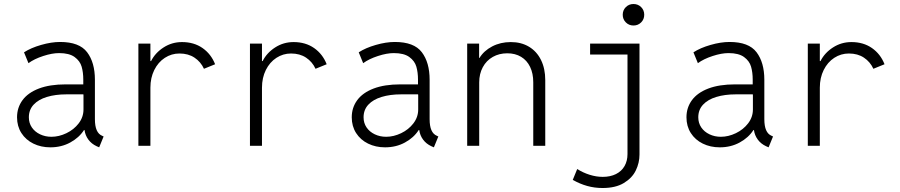

<svg xmlns="http://www.w3.org/2000/svg" viewBox="-20 -735 4540 968"><path d="M65.9 -143.6Q65.9 -192.4 93.5 -230Q121.1 -267.6 176 -288.6Q231 -309.6 311 -309.6H399.9V-333.5Q399.9 -370.1 391.6 -398.9Q383.3 -427.7 356.2 -447.5Q329.1 -467.3 277.8 -467.3Q242.7 -467.3 197.8 -452.6Q152.8 -438 123.5 -416.5L101.1 -471.2Q135.7 -493.7 187.3 -508.5Q238.8 -523.4 283.2 -523.4Q379.9 -523.4 419.2 -471.7Q458.5 -419.9 458.5 -333V-134.3Q458.5 -99.6 467.5 -78.9Q476.6 -58.1 495.1 -50.3L502.4 -46.9L480 7.8L466.8 2Q441.4 -9.8 425.5 -31.2Q409.7 -52.7 406.2 -79.1H403.3Q378.9 -41 334.2 -16.6Q289.6 7.8 233.9 7.8Q186.5 7.8 148.2 -11Q109.9 -29.8 87.9 -64.2Q65.9 -98.6 65.9 -143.6ZM239.3 -45.4Q277.3 -45.4 314.9 -63.5Q352.5 -81.5 376.7 -113Q400.9 -144.5 400.9 -183.1V-253.9L400.4 -259.3H314Q259.3 -259.3 216.6 -246.3Q173.8 -233.4 149.7 -207.5Q125.5 -181.6 125.5 -143.6Q125.5 -114.7 140.6 -92.5Q155.8 -70.3 181.9 -57.9Q208 -45.4 239.3 -45.4Z M677.7 -515.1H738.3V-427.2H741.7Q762.7 -468.8 804.7 -495.8Q846.7 -522.9 897.5 -522.9Q958 -522.9 1001.2 -492.7Q1044.4 -462.4 1064.5 -411.1L1008.3 -388.2Q992.2 -423.3 960.7 -444.3Q929.2 -465.3 884.8 -465.3Q844.7 -465.3 811 -443.4Q777.3 -421.4 757.8 -382.1Q738.3 -342.8 738.3 -293V0H677.7Z M1240.2 -515.1H1300.8V-427.2H1304.2Q1325.2 -468.8 1367.2 -495.8Q1409.2 -522.9 1460 -522.9Q1520.5 -522.9 1563.7 -492.7Q1606.9 -462.4 1627 -411.1L1570.8 -388.2Q1554.7 -423.3 1523.2 -444.3Q1491.7 -465.3 1447.3 -465.3Q1407.2 -465.3 1373.5 -443.4Q1339.8 -421.4 1320.3 -382.1Q1300.8 -342.8 1300.8 -293V0H1240.2Z M1753.4 -143.6Q1753.4 -192.4 1781 -230Q1808.6 -267.6 1863.5 -288.6Q1918.5 -309.6 1998.5 -309.6H2087.4V-333.5Q2087.4 -370.1 2079.1 -398.9Q2070.8 -427.7 2043.7 -447.5Q2016.6 -467.3 1965.3 -467.3Q1930.2 -467.3 1885.3 -452.6Q1840.3 -438 1811 -416.5L1788.6 -471.2Q1823.2 -493.7 1874.8 -508.5Q1926.3 -523.4 1970.7 -523.4Q2067.4 -523.4 2106.7 -471.7Q2146 -419.9 2146 -333V-134.3Q2146 -99.6 2155 -78.9Q2164.1 -58.1 2182.6 -50.3L2189.9 -46.9L2167.5 7.8L2154.3 2Q2128.9 -9.8 2113 -31.2Q2097.2 -52.7 2093.8 -79.1H2090.8Q2066.4 -41 2021.7 -16.6Q1977.1 7.8 1921.4 7.8Q1874 7.8 1835.7 -11Q1797.4 -29.8 1775.4 -64.2Q1753.4 -98.6 1753.4 -143.6ZM1926.8 -45.4Q1964.8 -45.4 2002.4 -63.5Q2040 -81.5 2064.2 -113Q2088.4 -144.5 2088.4 -183.1V-253.9L2087.9 -259.3H2001.5Q1946.8 -259.3 1904.1 -246.3Q1861.3 -233.4 1837.2 -207.5Q1813 -181.6 1813 -143.6Q1813 -114.7 1828.1 -92.5Q1843.3 -70.3 1869.4 -57.9Q1895.5 -45.4 1926.8 -45.4Z M2335.4 -515.1H2395.5V-442.9H2397.5Q2419.4 -479 2461.4 -501Q2503.4 -522.9 2555.2 -522.9Q2607.9 -522.9 2647.2 -499.3Q2686.5 -475.6 2707.8 -432.1Q2729 -388.7 2729 -331.1V0H2668.5V-320.3Q2668.5 -364.7 2652.6 -397.7Q2636.7 -430.7 2607.2 -448.5Q2577.6 -466.3 2537.6 -466.3Q2496.6 -466.3 2464.4 -448Q2432.1 -429.7 2414.1 -396.2Q2396 -362.8 2396 -319.3V0H2335.4Z M2867.7 171.9 2890.1 117.2Q2919.4 135.7 2952.9 146.2Q2986.3 156.7 3018.6 156.7Q3057.1 156.7 3085.4 142.6Q3113.8 128.4 3128.7 102.3Q3143.6 76.2 3143.6 42V-460H2955.1V-515.1H3204.1V44.4Q3204.1 85.9 3185.5 124.3Q3167 162.6 3125.2 187.7Q3083.5 212.9 3018.1 212.9Q2977.5 212.9 2940.7 202.6Q2903.8 192.4 2867.7 171.9ZM3119.6 -660.6Q3119.6 -683.6 3135.3 -699.2Q3150.9 -714.8 3173.8 -714.8Q3196.8 -714.8 3212.4 -699.2Q3228 -683.6 3228 -660.6Q3228 -637.7 3212.4 -622.1Q3196.8 -606.4 3173.8 -606.4Q3150.9 -606.4 3135.3 -622.1Q3119.6 -637.7 3119.6 -660.6Z M3440.9 -143.6Q3440.9 -192.4 3468.5 -230Q3496.1 -267.6 3551 -288.6Q3606 -309.6 3686 -309.6H3774.9V-333.5Q3774.9 -370.1 3766.6 -398.9Q3758.3 -427.7 3731.2 -447.5Q3704.1 -467.3 3652.8 -467.3Q3617.7 -467.3 3572.8 -452.6Q3527.8 -438 3498.5 -416.5L3476.1 -471.2Q3510.7 -493.7 3562.3 -508.5Q3613.8 -523.4 3658.2 -523.4Q3754.9 -523.4 3794.2 -471.7Q3833.5 -419.9 3833.5 -333V-134.3Q3833.5 -99.6 3842.5 -78.9Q3851.6 -58.1 3870.1 -50.3L3877.4 -46.9L3855 7.8L3841.8 2Q3816.4 -9.8 3800.5 -31.2Q3784.7 -52.7 3781.2 -79.1H3778.3Q3753.9 -41 3709.2 -16.6Q3664.6 7.8 3608.9 7.8Q3561.5 7.8 3523.2 -11Q3484.9 -29.8 3462.9 -64.2Q3440.9 -98.6 3440.9 -143.6ZM3614.3 -45.4Q3652.3 -45.4 3689.9 -63.5Q3727.5 -81.5 3751.7 -113Q3775.9 -144.5 3775.9 -183.1V-253.9L3775.4 -259.3H3689Q3634.3 -259.3 3591.6 -246.3Q3548.8 -233.4 3524.7 -207.5Q3500.5 -181.6 3500.5 -143.6Q3500.5 -114.7 3515.6 -92.5Q3530.8 -70.3 3556.9 -57.9Q3583 -45.4 3614.3 -45.4Z M4052.7 -515.1H4113.3V-427.2H4116.7Q4137.7 -468.8 4179.7 -495.8Q4221.7 -522.9 4272.5 -522.9Q4333 -522.9 4376.2 -492.7Q4419.4 -462.4 4439.5 -411.1L4383.3 -388.2Q4367.2 -423.3 4335.7 -444.3Q4304.2 -465.3 4259.8 -465.3Q4219.7 -465.3 4186 -443.4Q4152.3 -421.4 4132.8 -382.1Q4113.3 -342.8 4113.3 -293V0H4052.7Z"/></svg>

Font: Reddit Mono Light
Style: Regular
Weight: 300
Monospace: yes
Designer: Stephen Hutchings
Foundry: Reddit
Version: Version 1.011